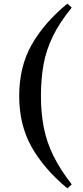

<svg xmlns="http://www.w3.org/2000/svg" viewBox="-20 -845 458 1060"><path d="M206 -315Q206 -221 222 -140Q238 -59 275.5 16.5Q313 92 376 173L352 195Q223 88 154.5 -33.5Q86 -155 86 -315Q86 -476 154.5 -597.5Q223 -719 352 -825L376 -803Q309 -721 272 -645Q235 -569 220.5 -489.5Q206 -410 206 -315Z"/></svg>

Font: Noto Serif TC ExtraLight Black
Style: Regular
Weight: 900
Version: Version 2.003-H1;hotconv 1.1.1;makeotfexe 2.6.0